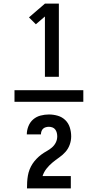

<svg xmlns="http://www.w3.org/2000/svg" viewBox="-20 -870 540 1060"><path d="M228 -446V-779L178 -736L140 -774L228 -850H305V-446ZM60 -308V-372H440V-308ZM129 170Q129 152 130 134.5Q131 117 134 99.5Q137 82 143.5 65.5Q150 49 159.5 34.5Q169 20 181.5 7Q194 -6 208 -16.5Q222 -27 237.5 -35.5Q253 -44 266.5 -55.5Q280 -67 288 -83Q296 -99 296 -117Q296 -127 293.5 -137Q291 -147 285 -155Q279 -163 269.5 -166.5Q260 -170 250 -170Q241 -170 232.5 -167.5Q224 -165 218 -159.5Q212 -154 209 -145.5Q206 -137 206 -128H128Q128 -151 137 -173.5Q146 -196 163.5 -211Q181 -226 204 -232Q227 -238 250 -238Q275 -238 299 -231Q323 -224 340.5 -207Q358 -190 365.5 -166Q373 -142 373 -117Q373 -94 365 -71.5Q357 -49 341.5 -31.5Q326 -14 306.5 -0.5Q287 13 269 28Q251 43 236.5 61.5Q222 80 215 102H371V170Z"/></svg>

Font: iosevka_custom_sans_ss08 SmBd
Style: Regular
Weight: 600
Designer: Belleve Invis
Foundry: Belleve Invis
Version: Version 10.3.0; ttfautohint (v1.8.3)